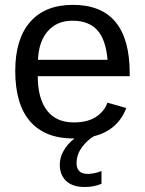

<svg xmlns="http://www.w3.org/2000/svg" viewBox="-20 -558 596 787"><path d="M134.8 -245.6Q134.8 -154.8 172.4 -105.5Q210 -56.2 282.2 -56.2Q339.4 -56.2 373.8 -79.1Q408.2 -102.1 420.4 -137.2L497.6 -115.2Q450.2 9.8 282.2 9.8Q165 9.8 103.8 -60.1Q42.5 -129.9 42.5 -267.6Q42.5 -398.4 103.8 -468.3Q165 -538.1 278.8 -538.1Q511.7 -538.1 511.7 -257.3V-245.6ZM420.9 -313Q413.6 -396.5 378.4 -434.8Q343.3 -473.1 277.3 -473.1Q213.4 -473.1 176 -430.4Q138.7 -387.7 135.7 -313ZM396 195.3Q365.2 208.5 328.1 208.5Q276.9 208.5 251 183.6Q225.1 158.7 225.1 117.2Q225.1 83 246.3 50.8Q267.6 18.6 300.8 0H365.7Q339.4 14.6 316.7 44.7Q293.9 74.7 293.9 110.8Q293.9 154.8 339.8 154.8Q366.2 154.8 396 143.1Z"/></svg>

Font: Arimo
Style: Regular
Weight: 400
Designer: Steve Matteson
Foundry: Monotype Imaging Inc.
Version: Version 1.33